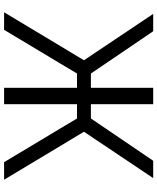

<svg xmlns="http://www.w3.org/2000/svg" viewBox="65 -835 770 940"><g transform="rotate(90 450.0 -365.0)"><path d="M410 0V-357H340L126 0H40L275 -391L48 -730H133L340 -425H410V-730H490V-425H560L767 -730H852L625 -391L860 0H774L560 -357H490V0Z"/></g></svg>

Font: M PLUS 1p
Style: Regular
Weight: 400
Version: Version 1.062